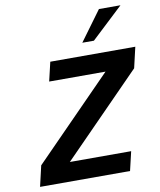

<svg xmlns="http://www.w3.org/2000/svg" viewBox="-103 -1061 952 1141"><g transform="rotate(-10 373.5 -490.0)"><path d="M45 0 74 -125 547 -607H207L234 -722H747L718 -597L245 -115H615L588 0ZM511 -800H441L573 -980H703Z"/></g></svg>

Font: Perun
Style: Bold Italic
Weight: 700
Italic angle: -12°
Foundry: Copyright (c) Stefan Peev, Context Ltd, 2016
Version: Version 1.027